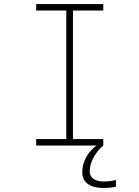

<svg xmlns="http://www.w3.org/2000/svg" viewBox="-20 -720 690 950"><path d="M159 0V-32H308V-668H159V-700H491V-668H341V-32H491V0ZM553.5 170.5V204.5Q540 207 524.8 208.5Q509.5 210 489.5 210Q462.5 210 439 202.5Q415.5 195 401.2 177.5Q387 160 387 130Q387 104.5 396.8 79.5Q406.5 54.5 422.8 33.5Q439 12.5 458 0H491Q463.5 22 443.8 57.8Q424 93.5 424 126Q424 145.5 434 157Q444 168.5 459.5 173.2Q475 178 491 178Q505 178 516.2 177Q527.5 176 536.8 174.2Q546 172.5 553.5 170.5Z"/></svg>

Font: Trispace Thin Thin
Style: Regular
Weight: 250
Version: Version 1.210